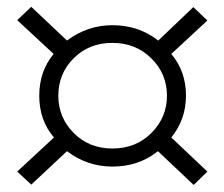

<svg xmlns="http://www.w3.org/2000/svg" viewBox="-20 -639 655 561"><path d="M30.3 -137.7 137.7 -237.3Q94.7 -287.1 94.7 -359.4Q94.7 -430.7 136.7 -481.4L30.3 -580.1L71.3 -619.1L175.8 -520.5Q235.4 -565.4 308.6 -565.4Q384.8 -565.4 442.4 -520.5L544.9 -618.2L585.9 -579.1L480.5 -481.4Q523.4 -430.7 523.4 -359.4Q523.4 -290 480.5 -237.3L585.9 -137.7L545.9 -98.6L441.4 -197.3Q385.7 -152.3 308.6 -152.3Q234.4 -152.3 175.8 -197.3L71.3 -99.6ZM150.4 -359.4Q150.4 -295.9 195.3 -250.5Q240.2 -205.1 308.6 -205.1Q377 -205.1 422.4 -250.5Q467.8 -295.9 467.8 -359.4Q467.8 -423.8 421.9 -468.8Q376 -513.7 308.6 -513.7Q240.2 -513.7 195.3 -468.8Q150.4 -423.8 150.4 -359.4Z"/></svg>

Font: Gothic A1 Light
Style: Regular
Weight: 300
Version: Version 2.50